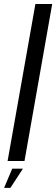

<svg xmlns="http://www.w3.org/2000/svg" viewBox="-62 -805 280 960"><path d="M-24 0H60.5L199 -785H115ZM-41.5 134.5H-10L52.5 38.5H-1Z"/></svg>

Font: Anybody ExtraCondensed
Style: Italic
Weight: 400
Width: 2
Italic angle: -10°
Version: Version 1.113;gftools[0.9.25]